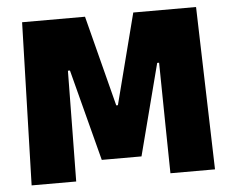

<svg xmlns="http://www.w3.org/2000/svg" viewBox="-48 -695 909 751"><g transform="rotate(-5 406.5 -319.5)"><path d="M46.5 0 65 -639H312L403.5 -283H410L501.5 -639H748L766.5 0H591.5L588.5 -189.5L585 -434.5H577.5L484.5 -75.5H328.5L235 -434.5H227L224 -189L221.5 0Z"/></g></svg>

Font: Anek Odia ExtraBold
Style: Regular
Weight: 800
Designer: Yesha Goshar & Mahesh Sahu (Odia), Yesha Goshar (Latin)
Foundry: Ek Type
Version: Version 1.003